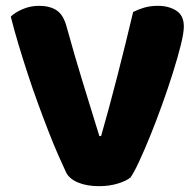

<svg xmlns="http://www.w3.org/2000/svg" viewBox="-20 -629 674 659"><path d="M428 -20Q414 -8 384.5 1Q355 10 320 10Q278 10 248 -2.5Q218 -15 207 -37Q196 -60 180 -96.5Q164 -133 146.5 -178Q129 -223 110.5 -273.5Q92 -324 75 -376Q58 -428 43 -478Q28 -528 17 -572Q31 -586 57.5 -597.5Q84 -609 114 -609Q151 -609 174.5 -593.5Q198 -578 209 -536Q236 -438 263.5 -348.5Q291 -259 321 -162H327Q354 -256 382.5 -367Q411 -478 437 -588Q455 -597 475.5 -603Q496 -609 522 -609Q559 -609 585 -592.5Q611 -576 611 -538Q611 -516 600.5 -474Q590 -432 573.5 -379.5Q557 -327 536.5 -270Q516 -213 495.5 -162.5Q475 -112 457 -73.5Q439 -35 428 -20Z"/></svg>

Font: Baloo Chettan
Style: Regular
Weight: 400
Designer: Maithili Shingre and Ek Type
Foundry: Ek Type
Version: Version 1.443;PS 1.000;hotconv 16.6.51;makeotf.lib2.5.65220;